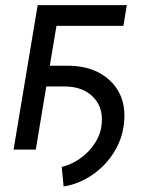

<svg xmlns="http://www.w3.org/2000/svg" viewBox="-20 -565 580 725"><path d="M122.2 -545.5H458.8L446 -467.3H193.2L168 -316.8H235.8Q308.9 -316.8 360.1 -286.9Q412.6 -256 435 -204.5Q457.4 -153.1 446 -83.8Q439.3 -42.3 419 -4.8Q398.8 32.7 368.6 62.5Q338.4 92.3 300.4 112.4Q262.4 132.5 220.2 139.2L213.1 65.3Q241.1 58.6 266.3 43.9Q291.5 29.1 311.4 9.1Q331.3 -11 344.6 -35Q358 -58.9 362.2 -83.8Q373.9 -152.7 334.9 -195.3Q295.5 -238.6 223 -238.6H154.8L115.1 0H31.2Z"/></svg>

Font: Inter P
Style: Italic
Weight: 400
Italic angle: -9.40001°
Designer: Rasmus Andersson
Foundry: rsms
Version: Version 3.018;git-588b23468